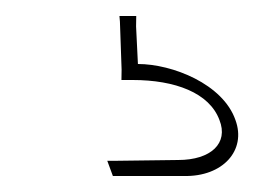

<svg xmlns="http://www.w3.org/2000/svg" viewBox="-20 -30 335 240"><path d="M129.9 -3 129.3 -10H150.3L150.1 3L152.4 50C195.4 50 258.7 75 274.3 120C288.3 158 258.4 191 210.1 190H130.1H121.1L114.1 171H124.1L202.7 170C243.7 170 265.9 149 254.3 120C241.7 86 198.8 70 145.8 70H135.8H131.8L132 57Z"/></svg>

Font: Nordica Plus
Style: NordicaClassicUltraLightOpObl
Weight: 300
Version: Version 1